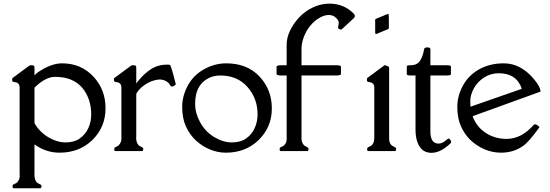

<svg xmlns="http://www.w3.org/2000/svg" viewBox="-20 -819 2983 1041"><path d="M45.9 -383.8 46.4 -392.6Q46.4 -395 49.1 -396.7Q51.8 -398.4 52.2 -398.9L140.1 -463.9Q142.1 -465.3 150.9 -465.3Q159.7 -465.3 163.3 -463.1Q167 -460.9 167 -450.2V-410.2Q177.2 -423.3 207.5 -440.9Q266.1 -475.6 316.4 -475.6Q418.5 -475.6 485.4 -404.8Q552.2 -334 552.2 -232.2Q552.2 -130.4 481.7 -60.8Q411.1 8.8 302.7 8.8Q229.5 8.8 167 -36.1V116.2Q167 118.7 166.7 126.7Q166.5 134.8 167 136.7Q170.4 168.5 187.7 175.5Q205.1 182.6 205.1 188Q205.1 201.7 198.7 201.7H54.2Q47.9 201.7 47.9 192.9Q47.9 184.1 51.8 181.6Q55.7 179.2 62 176.8Q68.4 174.3 71.8 170.9Q86.9 155.8 86.7 137Q86.4 118.2 86.4 116.2V-343.8Q85.9 -359.9 78.4 -366.5Q70.8 -373 62 -373.5Q53.2 -374 50.3 -376Q45.9 -379.4 45.9 -383.8ZM167 -343.8V-150.9Q194.8 -103 241.9 -75Q289.1 -46.9 335.9 -46.9Q382.8 -46.9 412.8 -68.4Q442.9 -89.8 458.7 -124Q474.6 -158.2 474.6 -199.5Q474.6 -240.7 462.2 -277.6Q449.7 -314.5 426.3 -342.5Q402.8 -370.6 366.2 -386.5Q329.6 -402.3 278.1 -402.3Q226.6 -402.3 167 -343.8Z M597.7 -383.8 598.1 -392.6Q598.1 -395 600.8 -396.7Q603.5 -398.4 604 -398.9L691.9 -463.9Q693.8 -465.3 702.9 -465.3Q711.9 -465.3 715.3 -463.1Q718.8 -460.9 718.8 -450.2V-366.2Q721.7 -371.1 726.6 -377Q761.7 -420.9 799.8 -444.8Q837.9 -468.8 886.7 -468.8Q902.3 -468.8 903.8 -464.8Q912.1 -442.4 917.5 -422.4L932.6 -364.7Q934.1 -359.4 925 -354.2Q916 -349.1 911.1 -349.6Q906.2 -350.1 900.9 -358.9L895.5 -367.7Q869.1 -392.1 834.2 -387Q799.3 -381.8 768.3 -361.3Q737.3 -340.8 722.7 -316.9Q722.2 -315.9 720.5 -313.2Q718.8 -310.5 718.8 -309.6V-85.4Q718.8 -83 718.5 -75Q718.3 -66.9 718.3 -64.5Q722.2 -33.7 739.3 -26.4Q756.3 -19 756.8 -13.7Q756.8 0 750.5 0H606Q599.6 0 599.6 -8.8Q599.6 -17.6 603.5 -20Q607.4 -22.5 613.5 -24.9Q619.6 -27.3 623 -30.8Q630.4 -38.1 634.5 -47.6Q638.7 -57.1 638.4 -70.3Q638.2 -83.5 638.2 -85.4V-343.8Q637.7 -359.9 630.1 -366.5Q622.6 -373 613.8 -373.5Q605 -374 602.1 -376Q597.7 -379.4 597.7 -383.8Z M1376.5 -199.2Q1376.5 -285.6 1321.5 -347.7Q1266.6 -409.7 1174.3 -409.7Q1131.8 -409.7 1100.1 -389.4Q1068.4 -369.1 1053.2 -336.7Q1038.1 -304.2 1038.1 -254.4Q1038.1 -204.6 1065.7 -154.8Q1093.3 -105 1141.4 -75.9Q1189.5 -46.9 1237.1 -46.9Q1284.7 -46.9 1314.7 -68.4Q1344.7 -89.8 1360.6 -124Q1376.5 -158.2 1376.5 -199.2ZM1206.5 -475.6Q1319.8 -475.6 1386.7 -404.5Q1453.6 -333.5 1453.9 -231.9Q1454.1 -130.4 1383.3 -60.8Q1312.5 8.8 1204.6 8.8Q1158.7 8.8 1115.5 -9.8Q1072.3 -28.3 1039.8 -59.6Q1007.3 -90.8 987.5 -134.8Q967.8 -178.7 967.8 -238.8Q967.8 -298.8 998.5 -355.5Q1029.3 -412.1 1086.9 -443.8Q1144.5 -475.6 1206.5 -475.6Z M1813 -668.9 1816.9 -697.3Q1816.9 -707 1801.8 -722.4Q1786.6 -737.8 1762.5 -737.8Q1738.3 -737.8 1711.4 -721.9Q1684.6 -706.1 1663.3 -680.9Q1642.1 -655.8 1628.4 -621.3Q1614.7 -586.9 1614.7 -552.2V-465.3H1803.7Q1823.7 -465.3 1828.6 -459V-416Q1823.2 -409.7 1803.7 -409.7H1614.7V-64.5Q1614.7 -54.7 1620.8 -42.2Q1627 -29.8 1639.9 -24.4Q1652.8 -19 1652.8 -13.7Q1652.8 0 1646.5 0H1502.4Q1496.1 0 1496.1 -8.8Q1496.1 -17.6 1500.2 -20Q1504.4 -22.5 1510.5 -24.9Q1516.6 -27.3 1520.3 -31Q1523.9 -34.7 1526.9 -39.3Q1529.8 -43.9 1531.2 -47.1Q1532.7 -50.3 1533.4 -56.4Q1534.2 -62.5 1534.4 -64.7Q1534.7 -66.9 1534.4 -75Q1534.2 -83 1534.2 -85.4V-409.7H1504.4Q1484.9 -409.7 1479.5 -416V-459Q1484.4 -465.3 1504.4 -465.3H1534.2V-576.2Q1534.2 -635.7 1579.6 -697.8Q1625.5 -759.8 1691.9 -785.2Q1728.5 -799.3 1766.6 -799.3Q1843.8 -799.3 1897.5 -745.6Q1910.2 -731.9 1898.4 -720.7L1833 -660.2Q1829.6 -657.2 1821.3 -660.4Q1813 -663.6 1813 -668.9Z M2088.4 -708.5V-668.9Q2088.4 -664.1 2085.9 -662.1Q2083.5 -660.2 2065.2 -653.3Q2046.9 -646.5 2038.1 -642.1Q2029.3 -637.7 2023.2 -635.7Q2017.1 -633.8 2015.6 -635.5Q2014.2 -637.2 2014.2 -654.3V-700.7Q2014.2 -702.1 2013.9 -705.1Q2013.7 -708 2013.9 -709Q2014.2 -710 2014.4 -711.9Q2014.6 -713.9 2016.6 -715.8Q2018.6 -717.8 2036.9 -724.6Q2055.2 -731.4 2064 -735.8Q2084 -745.1 2086.2 -742.9Q2088.4 -740.7 2088.4 -708.5ZM1977.1 0Q1970.7 0 1970.7 -8.8Q1970.7 -17.6 1974.6 -20Q1978.5 -22.5 1984.9 -24.9Q2008.8 -34.7 2009.3 -71.8V-343.8Q2009.3 -359.4 2001.5 -366.2Q1993.7 -373 1984.9 -373.5Q1976.1 -374 1972.7 -376.5Q1969.2 -378.9 1969.2 -386.5Q1969.2 -394 1970 -395Q1970.7 -396 1972.7 -397.2Q1974.6 -398.4 1975.1 -398.9L2063 -463.9Q2066.4 -466.3 2068.4 -465.1Q2070.3 -463.9 2080.1 -460.9Q2089.8 -458 2089.8 -450.2V-69.8Q2089.8 -34.2 2113.8 -24.9Q2127.9 -19 2127.9 -13.7Q2127.9 0 2121.6 0Z M2279.3 -552.2Q2280.8 -562 2297.1 -562Q2313.5 -562 2313.5 -552.2V-465.3H2399.9Q2424.8 -465.3 2424.8 -459V-416Q2424.8 -409.7 2399.9 -409.7H2313.5V-106.4Q2313.5 -48.3 2347.7 -41.5Q2373.5 -36.1 2401.4 -61Q2412.6 -71.3 2417.2 -65.9Q2421.9 -60.5 2423.8 -57.6Q2425.8 -54.7 2425.8 -52Q2425.8 -49.3 2425.8 -47.9Q2426.3 -45.4 2420.4 -39.6L2410.2 -30.8Q2359.4 13.2 2311.3 9.3Q2263.2 5.4 2243.7 -46.9Q2232.9 -75.2 2232.9 -115.7V-409.7H2210.4Q2185.5 -409.7 2185.5 -416V-459Q2185.5 -465.3 2206.1 -465.3Q2242.2 -465.3 2258.1 -490.7Q2273.9 -516.1 2279.3 -552.2Z M2808.6 -339.4Q2779.8 -421.9 2684.1 -421.9Q2640.6 -421.9 2604.5 -398.7Q2568.4 -375.5 2549.1 -339.6Q2529.8 -303.7 2529.8 -272Q2529.8 -240.2 2531.7 -240.7L2807.6 -336.9V-339.8ZM2542.5 -189Q2563.5 -131.3 2613.3 -98.6Q2663.1 -65.9 2726.6 -65.9Q2807.1 -65.9 2873.5 -141.6Q2883.8 -151.4 2903.8 -131.3Q2905.3 -129.9 2903.3 -127Q2847.7 -49.8 2816.9 -28.3Q2764.6 8.8 2696.3 8.8Q2649.9 8.8 2606.4 -9.8Q2517.1 -48.8 2479 -134.8Q2459.5 -178.7 2459.5 -239Q2459.5 -299.3 2490 -355.2Q2520.5 -411.1 2578.4 -443.4Q2636.2 -475.6 2711.4 -475.6Q2803.2 -475.6 2874.5 -390.6Q2910.6 -347.7 2910.6 -322.3Z"/></svg>

Font: Della Respira
Style: Regular
Weight: 500
Version: Version 0.201